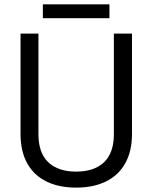

<svg xmlns="http://www.w3.org/2000/svg" viewBox="-20 -856 706 890"><path d="M333 13.7Q254.9 13.7 197.3 -13.7Q138.7 -42 107.4 -96.7Q75.2 -153.3 75.2 -234.4Q75.2 -389.6 75.2 -700.2Q95.7 -700.2 158.2 -700.2Q158.2 -583 158.2 -233.4Q158.2 -147.5 204.1 -103.5Q250 -60.5 333 -60.5Q416 -60.5 461.9 -103.5Q507.8 -147.5 507.8 -233.4Q507.8 -388.7 507.8 -700.2Q529.3 -700.2 591.8 -700.2Q591.8 -584 591.8 -234.4Q591.8 -153.3 559.6 -97.7Q528.3 -42 468.8 -13.7Q411.1 13.7 333 13.7ZM178.7 -771.5Q178.7 -787.1 178.7 -835.9Q255.9 -835.9 487.3 -835.9Q487.3 -819.3 487.3 -771.5Q410.2 -771.5 178.7 -771.5Z"/></svg>

Font: Kadena Space Grotesk
Style: Regular
Weight: 400
Designer: Florian Karsten
Version: Version 2.000